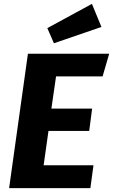

<svg xmlns="http://www.w3.org/2000/svg" viewBox="-20 -970 583 990"><path d="M454 -950 224 -825 258 -747 503 -831ZM543 -693H124L27 0H446L462 -118H205L230 -295H440L455 -410H245L269 -576H509Z"/></svg>

Font: Fira Sans
Style: Bold Italic
Weight: 700
Italic angle: -8°
Designer: bBox Type GmbH & Carrois Corporate GbR & Edenspiekermann AG
Foundry: bBox Type GmbH & Carrois Corporate GbR & Edenspiekermann AG
Version: Version 4.301;PS 004.301;hotconv 1.0.88;makeotf.lib2.5.64775